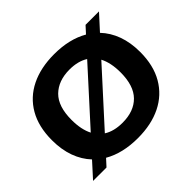

<svg xmlns="http://www.w3.org/2000/svg" viewBox="-165 -985 1228 1228"><g transform="rotate(-45 449.0 -370.5)"><path d="M173.5 0H52L144.5 -102Q99 -150 74.5 -217.2Q50 -284.5 50 -370Q50 -492 99 -576.8Q148 -661.5 237.5 -705.5Q327 -749.5 449 -749.5Q586.5 -749.5 682 -694L724 -740H845.5L753 -638.5Q799 -590.5 823.8 -523Q848.5 -455.5 848.5 -370Q848.5 -248.5 799.2 -163.8Q750 -79 660.5 -34.8Q571 9.5 449 9.5Q311 9.5 215.5 -46ZM230.5 -373.5Q230.5 -285.5 260 -229L576.5 -578Q525.5 -610.5 449 -610.5Q348 -610.5 289.2 -552.8Q230.5 -495 230.5 -373.5ZM449 -129.5Q552 -129.5 609.8 -188Q667.5 -246.5 667.5 -366.5Q667.5 -454 637.5 -511L320.5 -162Q371 -129.5 449 -129.5Z"/></g></svg>

Font: Encode Sans Exp
Style: Bold
Weight: 700
Width: 7
Designer: Multiple Designers
Foundry: Impallari Type
Version: Version 3.002; ttfautohint (v1.8.3) -l 8 -r 50 -G 200 -x 14 